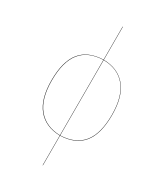

<svg xmlns="http://www.w3.org/2000/svg" viewBox="-223 -822 953 1104"><g transform="rotate(30 253.0 -270.0)"><path d="M454.1 -258.8Q454.1 -133.8 404.5 -72.3Q355 -10.7 253.9 -6.8V189.9H252V-6.8Q155.8 -9.3 103.8 -72.5Q51.8 -135.7 51.8 -258.8Q51.8 -383.8 101.6 -445.6Q151.4 -507.3 252 -510.7V-730H253.9V-510.7Q349.6 -508.8 401.9 -445.6Q454.1 -382.3 454.1 -258.8ZM54.2 -258.8Q54.2 -136.2 106 -73.7Q157.7 -11.2 252 -8.8V-508.8Q152.8 -505.9 103.5 -444.3Q54.2 -382.8 54.2 -258.8ZM253.9 -8.8Q353.5 -12.7 402.8 -73.7Q452.1 -134.8 452.1 -258.8Q452.1 -381.8 400.4 -444.6Q348.6 -507.3 253.9 -508.8Z"/></g></svg>

Font: Fira Sans Compressed Two
Style: Regular
Weight: 100
Width: 1
Designer: Carrois Corporate & Edenspiekermann AG
Foundry: Carrois Corporate GbR & Edenspiekermann AG
Version: Version 4.203;PS 004.203;hotconv 1.0.88;makeotf.lib2.5.64775